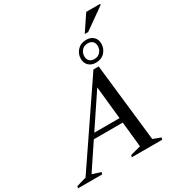

<svg xmlns="http://www.w3.org/2000/svg" viewBox="-315 -1240 1298 1397"><g transform="rotate(-30 333.5 -541.0)"><path d="M180.5 -251.5 194 -291.5H517L504 -251.5ZM575 -41 640 -16.5 635 0H379.5L384.5 -16.5L471 -39.5L413 -598L438 -598.5L64.5 -40L136 -16.5L131 0H-72.5L-67.5 -16.5L14.5 -40.5L457.5 -693H501.5ZM519 -906.5Q555.5 -906.5 578.5 -885.2Q601.5 -864 601.5 -828Q601.5 -786.5 573.8 -756.2Q546 -726 499 -726Q462.5 -726 439.5 -747.5Q416.5 -769 416.5 -805Q416.5 -846.5 444.5 -876.5Q472.5 -906.5 519 -906.5ZM502 -754.5Q534 -754.5 552.2 -775.8Q570.5 -797 570.5 -824Q570.5 -850 556 -864.2Q541.5 -878.5 516 -878.5Q484 -878.5 465.8 -857.5Q447.5 -836.5 447.5 -809Q447.5 -783 462.2 -768.8Q477 -754.5 502 -754.5ZM531.5 -948 621.5 -1082H738.5L737 -1073L560.5 -948Z"/></g></svg>

Font: Newsreader 36pt Medium
Style: Italic
Weight: 500
Italic angle: -17°
Designer: Hugues Gentile
Foundry: Production Type
Version: Version 1.003